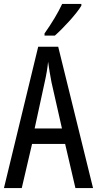

<svg xmlns="http://www.w3.org/2000/svg" viewBox="-20 -950 490 970"><path d="M391 -930H294C273 -885 243 -835 205 -781V-770H257C298 -806 366 -879 391 -921ZM361 0H450L274 -714H173L0 0H90L142 -223H309ZM293 -301H155L206 -536C214 -571 220 -607 223 -638C227 -607 233 -572 240 -535Z"/></svg>

Font: Noto Sans UI Condensed
Style: Regular
Weight: 400
Width: 3
Designer: Monotype Design Team
Foundry: Monotype Imaging Inc.
Version: Version 1.901